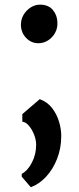

<svg xmlns="http://www.w3.org/2000/svg" viewBox="-20 -561 338 826"><path d="M73.5 199V187Q99.5 173 117.5 138Q135.5 103 135.5 62Q135.5 41 126.8 18.5Q118 -4 104.5 -20Q91 -36 76 -37.5V-70L151 -134.5Q184.5 -122 204.8 -95.2Q225 -68.5 234.2 -36.8Q243.5 -5 243.5 23.5Q243.5 77 225.5 122.5Q207.5 168 177.8 199.8Q148 231.5 112.5 244.5ZM145 -375Q115 -375 93 -397.2Q71 -419.5 70 -452.5Q69.5 -477 81.2 -497Q93 -517 112 -529Q131 -541 152 -541Q188.5 -541 207.5 -518Q226.5 -495 227 -464Q228 -439 216.5 -418.8Q205 -398.5 186 -386.8Q167 -375 145 -375Z"/></svg>

Font: Koeln Type Sans
Style: Regular
Weight: 400
Designer: Eben Sorkin
Foundry: Eben Sorkin
Version: Version 2.001